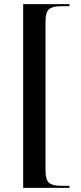

<svg xmlns="http://www.w3.org/2000/svg" viewBox="-20 -780 391 928"><path d="M92 128V-760H316V-750H275Q233 -750 216.5 -735Q200 -720 200 -675V43Q200 88 216.5 103Q233 118 275 118H316V128Z"/></svg>

Font: Noto Serif Display SemiCondensed Medium
Style: Regular
Weight: 500
Width: 4
Designer: Monotype Design Team
Foundry: Monotype Imaging Inc.
Version: Version 2.009